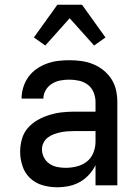

<svg xmlns="http://www.w3.org/2000/svg" viewBox="-20 -782 588 810"><path d="M221 8Q190 8 160 -0.5Q130 -9 107.5 -30Q85 -51 75 -81Q65 -111 65 -142Q65 -169 72.5 -195.5Q80 -222 97.5 -242Q115 -262 138.5 -275.5Q162 -289 188 -297Q214 -305 240.5 -308Q267 -311 294 -311H383V-352Q383 -372 375 -392Q367 -412 350.5 -424.5Q334 -437 313.5 -441.5Q293 -446 272 -446Q253 -446 234.5 -442.5Q216 -439 199.5 -429Q183 -419 173 -402Q163 -385 163 -366H71Q71 -391 78.5 -414.5Q86 -438 100 -457.5Q114 -477 134 -491Q154 -505 177 -513.5Q200 -522 224 -525Q248 -528 272 -528Q298 -528 323.5 -524.5Q349 -521 372.5 -511.5Q396 -502 416 -486Q436 -470 450 -448.5Q464 -427 469.5 -402Q475 -377 475 -352V0H383V-85Q372 -63 355 -44.5Q338 -26 316.5 -14Q295 -2 270.5 3Q246 8 221 8ZM257 -74Q281 -74 304.5 -80Q328 -86 346.5 -100.5Q365 -115 374 -138Q383 -161 383 -184V-229H294Q279 -229 264.5 -228Q250 -227 236 -224Q222 -221 208 -216Q194 -211 182 -202Q170 -193 163.5 -179.5Q157 -166 157 -152Q157 -134 165.5 -117.5Q174 -101 189 -91Q204 -81 221.5 -77.5Q239 -74 257 -74ZM171 -590 123 -624 222 -762H326L425 -624L377 -590L274 -705Z"/></svg>

Font: Iosevka Semi-Condensed Medium
Style: Regular
Weight: 500
Monospace: yes
Designer: Belleve Invis
Foundry: Belleve Invis
Version: Version 27.3.5